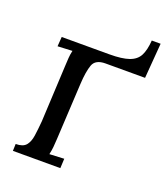

<svg xmlns="http://www.w3.org/2000/svg" viewBox="-117 -694 675 776"><g transform="rotate(20 220.5 -305.5)"><path d="M28 0 29 -30Q60 -30 73 -45.5Q86 -61 90 -88.5Q94 -116 97 -152L109 -394Q110 -414 111 -429.5Q112 -445 116 -462Q100 -461 84.5 -460.5Q69 -460 53 -459L56 -500H261Q315 -500 345 -510.5Q375 -521 387.5 -545Q400 -569 403 -611H441L429 -460H259Q216 -460 205.5 -431Q195 -402 192 -348L179 -106Q178 -86 176.5 -70.5Q175 -55 171 -38L234 -41L232 0Z"/></g></svg>

Font: Lora
Style: Italic
Weight: 400
Italic angle: -3°
Designer: Olga Karpushina, Alexei Vanyashin (Cyrillic)
Foundry: Cyreal
Version: Version 3.008